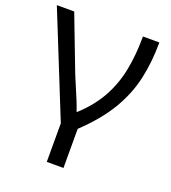

<svg xmlns="http://www.w3.org/2000/svg" viewBox="-133 -622 827 928"><g transform="rotate(20 280.0 -158.5)"><path d="M299.3 205.1H213.4V6.8L0 -523.4H89.4L197.3 -241.2Q207 -217.3 220.7 -185.3Q234.4 -153.3 247.1 -122.6Q259.8 -91.8 265.6 -72.3H269.5Q335.9 -133.3 373.8 -201.7Q411.6 -270 427.2 -349.4Q442.9 -428.7 442.9 -523.4H527.3Q527.3 -422.4 507.6 -334.2Q487.8 -246.1 438.5 -163.6Q389.2 -81.1 299.3 3.9Z"/></g></svg>

Font: Lunasima
Style: Regular
Weight: 400
Designer: The DocRepair Project, Monotype Design Team
Foundry: Google
Version: Version 2.009